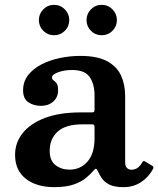

<svg xmlns="http://www.w3.org/2000/svg" viewBox="-20 -760 651 790"><path d="M42 -123Q42 -173 73.5 -212.5Q105 -252 165.2 -274.8Q225.5 -297.5 311.5 -297.5H356Q364.5 -297.5 366.8 -299.5Q369 -301.5 369 -310.5V-367Q369 -414 349 -443Q329 -472 277 -472Q245 -472 219.5 -462.8Q194 -453.5 194 -441.5Q194 -433.5 200.2 -429.5Q206.5 -425.5 212.8 -417.2Q219 -409 219 -388.5Q219 -359.5 199 -342Q179 -324.5 149 -324.5Q119 -324.5 97 -339Q75 -353.5 75 -388.5Q75 -424 95.5 -450.5Q116 -477 150.2 -494.8Q184.5 -512.5 226.2 -521.2Q268 -530 310.5 -530Q380.5 -530 420.8 -508.2Q461 -486.5 478 -449.2Q495 -412 495 -364.5V-90.5Q495 -75.5 502.8 -68.5Q510.5 -61.5 521 -61.5Q531.5 -61.5 542.8 -67.2Q554 -73 565.5 -92Q571 -101 577 -95.5L607 -77.5Q613.5 -73.5 610 -65.5Q592.5 -32 561 -11Q529.5 10 488 10H487.5Q450.5 10 430 -0.5Q409.5 -11 399.2 -26.2Q389 -41.5 383 -55Q378.5 -65.5 374.5 -65.5Q370.5 -65.5 363.5 -56.5Q353 -44 334.2 -28.2Q315.5 -12.5 284 -1.2Q252.5 10 203 10Q130.5 10 86.2 -24.5Q42 -59 42 -123ZM184.5 -139.5Q184.5 -98.5 208.8 -80.2Q233 -62 266 -62Q311 -62 340 -95.2Q369 -128.5 369 -191V-238.5Q369 -248.5 359 -248.5H321Q250 -248.5 217.2 -218.5Q184.5 -188.5 184.5 -139.5ZM398.5 -615Q372.5 -615 354.2 -633.2Q336 -651.5 336 -677.5Q336 -703 354.2 -721.5Q372.5 -740 398.5 -740Q424.5 -740 442.8 -721.5Q461 -703 461 -677.5Q461 -651.5 442.8 -633.2Q424.5 -615 398.5 -615ZM202.5 -615Q176.5 -615 158.2 -633.2Q140 -651.5 140 -677.5Q140 -703 158.2 -721.5Q176.5 -740 202.5 -740Q228.5 -740 246.8 -721.5Q265 -703 265 -677.5Q265 -651.5 246.8 -633.2Q228.5 -615 202.5 -615Z"/></svg>

Font: Besley SemiBold
Style: Regular
Weight: 600
Designer: Owen Earl
Foundry: indestructible type*
Version: Version 2.001; ttfautohint (v1.8.3)